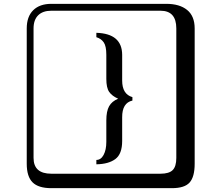

<svg xmlns="http://www.w3.org/2000/svg" viewBox="-20 -774 1140 1006"><path d="M537.1 -486.8Q537.1 -532.7 523.4 -552.2Q509.8 -571.8 484.9 -579.1V-602.1Q619.6 -598.1 620.1 -486.8V-352.1Q620.1 -280.3 673.8 -265.1V-247.1Q619.6 -234.9 620.1 -159.2V-35.2Q620.1 32.7 584.5 59.3Q548.8 85.9 484.9 86.9V64Q508.8 64 522.9 37.6Q537.1 11.2 537.1 -30.8V-143.1Q537.1 -190.9 551.5 -217Q565.9 -243.2 599.1 -256.8Q566.9 -271 552 -292.5Q537.1 -314 537.1 -360.8ZM249 -717.8Q204.1 -717.8 179.9 -693.8Q155.8 -669.9 155.8 -625V53.2Q155.8 136.2 249 136.2H820.8Q865.7 136.2 884.8 117.2Q903.8 98.1 903.8 53.2V-625Q903.8 -717.8 820.8 -717.8ZM1000 84Q1000 152.8 973.4 182.4Q946.8 211.9 880.9 211.9H249Q181.2 211.9 150.6 181.4Q120.1 150.9 120.1 84V-625Q120.1 -687 154.1 -720.5Q188 -753.9 249 -753.9H851.1Q920.9 -753.9 960.4 -721.9Q1000 -689.9 1000 -625Z"/></svg>

Font: Linux Biolinum Keyboard
Style: Regular
Weight: 700
Designer: Philipp H. Poll
Foundry: Philipp H. Poll
Version: Version 0.6.1 ; ttfautohint (v0.9)